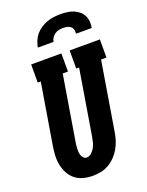

<svg xmlns="http://www.w3.org/2000/svg" viewBox="-175 -1041 869 1134"><g transform="rotate(-20 260.0 -473.5)"><path d="M206 8Q176 8 147.5 0.5Q119 -7 97 -24.5Q75 -42 61.5 -67Q48 -92 42 -120.5Q36 -149 37.5 -179.5Q39 -210 44 -240L107 -621H88V-735H278V-621H245L179 -221Q177 -210 175.5 -198.5Q174 -187 173.5 -175.5Q173 -164 174 -153Q175 -142 178.5 -131.5Q182 -121 190 -113.5Q198 -106 209 -106Q226 -106 239.5 -118.5Q253 -131 261 -146Q269 -161 273 -177Q277 -193 280 -209L348 -621H330V-735H520V-621H486L415 -190Q411 -165 403 -140Q395 -115 381.5 -91.5Q368 -68 349 -48.5Q330 -29 306.5 -15.5Q283 -2 257 3Q231 8 206 8ZM159 -815Q163 -836 171.5 -856.5Q180 -877 194.5 -894Q209 -911 228 -923Q247 -935 268 -942.5Q289 -950 310 -952.5Q331 -955 352 -955Q372 -955 392.5 -952.5Q413 -950 431.5 -942.5Q450 -935 465 -923Q480 -911 489 -894Q498 -877 500 -856.5Q502 -836 498 -815H399Q401 -828 398 -840Q395 -852 385.5 -860Q376 -868 363.5 -870.5Q351 -873 338 -873Q325 -873 312 -870.5Q299 -868 287 -860Q275 -852 267.5 -840Q260 -828 258 -815Z"/></g></svg>

Font: Iosevka Curly Slab HvObl
Style: Regular
Weight: 900
Italic angle: -9°
Monospace: yes
Designer: Belleve Invis
Foundry: Belleve Invis
Version: Version 11.1.0; ttfautohint (v1.8.3)